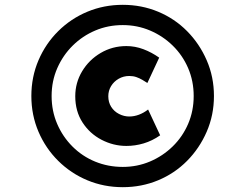

<svg xmlns="http://www.w3.org/2000/svg" viewBox="-20 -748 1019 796"><path d="M489 28Q411 28 342.5 -0.5Q274 -29 221.5 -81Q169 -133 139.5 -202Q110 -271 110 -350Q110 -429 139.5 -498Q169 -567 221.5 -619Q274 -671 342.5 -699.5Q411 -728 489 -728Q567 -728 635.5 -699.5Q704 -671 755.5 -619Q807 -567 837 -498Q867 -429 867 -350Q867 -271 837 -202Q807 -133 755.5 -81Q704 -29 635.5 -0.5Q567 28 489 28ZM504 -143Q450 -143 401 -168.5Q352 -194 322 -240.5Q292 -287 292 -349Q292 -405 320.5 -452.5Q349 -500 397.5 -528.5Q446 -557 504 -557Q540 -557 574.5 -544Q609 -531 640 -509L591 -404Q582 -410 570 -417Q558 -424 545 -428.5Q532 -433 516 -433Q492 -433 472 -421.5Q452 -410 440.5 -391Q429 -372 429 -349Q429 -324 441 -305Q453 -286 473.5 -275.5Q494 -265 516 -265Q536 -265 556 -272.5Q576 -280 594 -294L644 -187Q611 -164 575.5 -153.5Q540 -143 504 -143ZM489 -56Q549 -56 602 -78.5Q655 -101 696 -141Q737 -181 760 -234.5Q783 -288 783 -350Q783 -412 760 -465.5Q737 -519 696 -559Q655 -599 602 -621.5Q549 -644 489 -644Q428 -644 375 -621.5Q322 -599 281.5 -559Q241 -519 217.5 -465.5Q194 -412 194 -350Q194 -288 217 -234.5Q240 -181 280.5 -140.5Q321 -100 374.5 -78Q428 -56 489 -56Z"/></svg>

Font: Lexend Zetta
Style: Bold
Weight: 700
Designer: Bonnie Shaver-Troup, Thomas Jockin
Foundry: Lexend
Version: Version 1.007